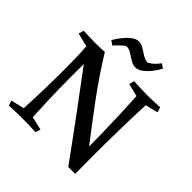

<svg xmlns="http://www.w3.org/2000/svg" viewBox="-227 -1025 1198 1198"><g transform="rotate(45 371.5 -426.5)"><path d="M217 -660Q299 -526 398 -393Q497 -260 589 -142L576 9H563Q500 -78 448 -149Q396 -220 348.5 -284Q301 -348 253.5 -411.5Q206 -475 153 -547Q158 -584 166.5 -604.5Q175 -625 187.5 -637Q200 -649 217 -660ZM217 -660 178 -595Q178 -554 177.5 -506Q177 -458 177 -408Q177 -351 178 -297.5Q179 -244 181 -185Q183 -126 187 -54L276 -33L264 0Q234 -2 200.5 -2.5Q167 -3 137 -3Q110 -3 84 -2Q58 -1 30 0L19 -33L107 -54Q112 -148 114 -234.5Q116 -321 116 -400Q116 -453 115 -504Q114 -555 110 -603L20 -626L30 -660Q61 -659 85.5 -658Q110 -657 140 -657Q180 -657 217 -660ZM705 -660 716 -626 632 -605Q627 -479 625 -372Q623 -265 623 -154Q623 -77 624 9H572L563 -33Q564 -66 564.5 -95.5Q565 -125 565 -158Q564 -276 560.5 -390Q557 -504 551 -605L466 -626L475 -660Q506 -659 533 -657.5Q560 -656 591 -656Q620 -656 649 -657Q678 -658 705 -660ZM222 -721 193 -741Q211 -771 232.5 -797.5Q254 -824 277 -840.5Q300 -857 321 -857Q343 -857 365 -843Q387 -829 409 -815.5Q431 -802 453 -802Q487 -818 519 -862L547 -842Q530 -811 508.5 -784.5Q487 -758 464 -742Q441 -726 419 -726Q397 -726 374.5 -740Q352 -754 330.5 -767.5Q309 -781 288 -781Q273 -773 254.5 -755.5Q236 -738 222 -721Z"/></g></svg>

Font: Ruwudu Medium
Style: Regular
Weight: 500
Designer: Becca Hirsbrunner Spalinger
Foundry: SIL International
Version: Version 3.000